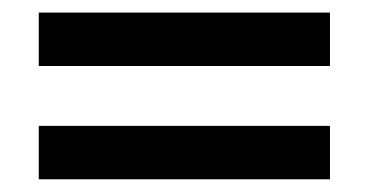

<svg xmlns="http://www.w3.org/2000/svg" viewBox="-20 -511 580 302"><path d="M41 -407.2V-491.2H499V-407.2ZM41 -229V-313H499V-229Z"/></svg>

Font: Aspekta 450
Style: Regular
Weight: 450
Designer: Ivo Dolenc
Version: Version 2.000